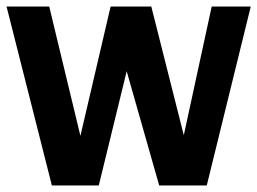

<svg xmlns="http://www.w3.org/2000/svg" viewBox="-20 -565 784 585"><path d="M138 0H281L366 -348L465 0H610L744 -545H625L540 -153L441 -545H317L225 -151L130 -545H0Z"/></svg>

Font: Ronzino
Style: Bold
Weight: 700
Designer: Nunzio Mazzaferro
Foundry: Collletttivo
Version: Version 1.000;Glyphs 3.3 (3337)